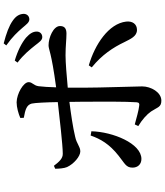

<svg xmlns="http://www.w3.org/2000/svg" viewBox="53 -904 894 1040"><g transform="rotate(-90 500.0 -384.0)"><path d="M819 -602C836 -602 849 -614 849 -632C849 -652 839 -669 816 -690C788 -713 746 -735 692 -751L681 -736C725 -703 753 -667 774 -641C792 -618 802 -602 819 -602ZM159 -65C243 -65 306 -220 309 -336L286 -340C267 -286 240 -239 177 -189C135 -155 112 -149 112 -113C112 -85 130 -65 159 -65ZM858 -89C890 -89 907 -114 903 -148C892 -242 780 -317 666 -350L655 -334C723 -279 763 -218 792 -157C809 -124 823 -89 858 -89ZM916 -672C936 -673 945 -688 945 -703C944 -725 934 -744 908 -762C880 -782 839 -797 785 -811L774 -797C822 -763 847 -735 868 -711C888 -688 898 -672 916 -672ZM200 -396C226 -396 241 -416 280 -424C329 -436 405 -447 468 -455L469 -379C470 -294 470 -140 466 -91C465 -77 458 -75 447 -77C421 -80 383 -91 346 -101L337 -82C371 -62 401 -35 416 -13C440 23 439 43 475 43C520 43 552 -13 552 -61C552 -95 545 -287 545 -378V-464C611 -470 681 -476 720 -476C772 -476 804 -471 838 -471C865 -471 879 -481 879 -506C879 -542 816 -568 775 -568C750 -568 742 -553 547 -527C548 -564 550 -599 553 -622C557 -650 575 -655 575 -676C575 -704 513 -740 466 -741C438 -741 404 -731 381 -721L382 -702C428 -694 452 -686 459 -659C463 -641 466 -580 467 -518C387 -509 234 -491 188 -491C162 -490 144 -510 122 -539L106 -532C106 -513 108 -484 115 -468C132 -431 173 -396 200 -396Z"/></g></svg>

Font: GenKiMin2 TW SB
Style: Regular
Weight: 600
Version: Version 2.100;PS 2.1;hotconv 16.6.51;makeotf.lib2.5.65220 DE